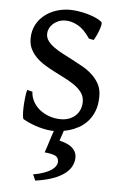

<svg xmlns="http://www.w3.org/2000/svg" viewBox="-51 -506 488 760"><g transform="rotate(5 193.0 -126.0)"><path d="M268.6 111.8Q268.6 129.9 260 146.5Q251.5 163.1 233.4 176.8Q215.3 190.4 186.8 200.7Q158.2 210.9 118.2 216.8L107.4 192.9Q132.8 188.5 150.6 181.9Q168.5 175.3 179.7 167.5Q190.9 159.7 196 151.1Q201.2 142.6 201.2 134.8Q201.2 118.2 188.5 111.6Q175.8 105 145.5 102.1Q147.9 95.2 153.3 79.1Q157.7 65.4 165.5 40.5Q169.4 29.3 174.3 14.6H173.8Q150.4 14.6 117.4 5.9Q84.5 -2.9 51.8 -21Q48.3 -22.5 47.1 -36.9Q45.9 -51.3 46.6 -70.1Q47.4 -88.9 49.6 -107.9Q51.8 -127 55.2 -138.2L76.2 -132.8Q77.1 -112.3 86.9 -94.2Q96.7 -76.2 113 -63Q129.4 -49.8 151.1 -42Q172.9 -34.2 198.2 -34.2Q215.8 -34.2 230.5 -39.8Q245.1 -45.4 255.9 -55.4Q266.6 -65.4 272.5 -79.6Q278.3 -93.8 278.3 -110.8Q278.3 -130.4 267.8 -145.5Q257.3 -160.6 240.2 -173.1Q223.1 -185.5 201.4 -196.5Q179.7 -207.5 157.2 -219.2Q136.7 -229.5 117.7 -241.2Q98.6 -252.9 83.7 -267.6Q68.8 -282.2 59.8 -300.3Q50.8 -318.4 50.8 -341.8Q50.8 -372.1 63 -395.8Q75.2 -419.4 95.5 -435.5Q115.7 -451.7 141.8 -460.2Q168 -468.8 195.8 -468.8Q210.9 -468.8 229.2 -466.1Q247.6 -463.4 265.4 -458.5Q283.2 -453.6 298.8 -446.8Q314.5 -439.9 324.2 -431.2Q327.1 -428.2 325 -418Q322.8 -407.7 318.1 -395.5Q313.5 -383.3 308.1 -372.6Q302.7 -361.8 299.8 -357.9L280.8 -361.8Q257.3 -397 232.2 -410.9Q207 -424.8 183.1 -424.8Q167 -424.8 154.3 -419.4Q141.6 -414.1 132.6 -405.5Q123.5 -397 118.9 -386.7Q114.3 -376.5 114.3 -366.2Q114.3 -350.6 123.5 -338.1Q132.8 -325.7 147.9 -314.7Q163.1 -303.7 182.4 -293.7Q201.7 -283.7 222.2 -272.9Q243.2 -262.2 264.6 -250Q286.1 -237.8 303.2 -221.9Q320.3 -206.1 331.1 -185.8Q341.8 -165.5 341.8 -138.2Q341.8 -103.5 332 -78.9Q322.3 -54.2 306.6 -37.1Q291 -20 272 -9.8Q252.9 0.5 234.4 5.9Q223.1 8.8 213.4 10.7L200.2 50.8Q212.9 53.7 225.3 58.3Q237.8 63 247.3 70.3Q256.8 77.6 262.7 87.9Q268.6 98.1 268.6 111.8Z"/></g></svg>

Font: Gentium Plus Afr
Style: Regular
Weight: 400
Designer: J. Victor Gaultney, Annie Olsen, Iska Routamaa, Becca Hirsbrunner
Foundry: SIL International
Version: Version 5.000